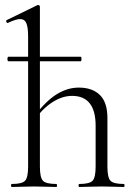

<svg xmlns="http://www.w3.org/2000/svg" viewBox="-20 -745 536 765"><path d="M14 -501Q11 -501 10 -505.5Q9 -510 10 -514.5Q11 -519 14 -519H301Q304 -519 304.5 -514.5Q305 -510 304.5 -505.5Q304 -501 301 -501ZM27 0Q24 0 24 -6Q24 -12 27 -12Q68 -12 80 -25Q92 -38 92 -81V-600Q92 -636 85 -652.5Q78 -669 60 -669Q44 -669 12 -654Q8 -652 5.5 -657.5Q3 -663 7 -665L130 -725Q131 -725 131 -725Q131 -725 132 -725Q135 -725 137 -723Q139 -721 139 -718V-81Q139 -38 151 -25Q163 -12 205 -12Q207 -12 207 -6Q207 0 205 0Q187 0 164.5 -1Q142 -2 116 -2Q91 -2 67.5 -1Q44 0 27 0ZM296 0Q293 0 293 -6Q293 -12 296 -12Q337 -12 349 -25Q361 -38 361 -81V-244Q361 -363 267 -363Q228 -363 188.5 -337.5Q149 -312 120 -269L116 -281Q163 -343 206 -369.5Q249 -396 294 -396Q348 -396 378 -366.5Q408 -337 408 -275V-81Q408 -38 420 -25Q432 -12 474 -12Q476 -12 476 -6Q476 0 474 0Q456 0 433.5 -1Q411 -2 385 -2Q360 -2 336.5 -1Q313 0 296 0Z"/></svg>

Font: Cormorant Light Light
Style: Regular
Weight: 300
Version: Version 4.000